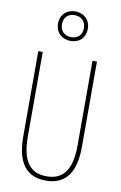

<svg xmlns="http://www.w3.org/2000/svg" viewBox="-105 -1034 696 1102"><g transform="rotate(10 243.0 -483.0)"><path d="M244 -804C294 -804 330 -837 330 -889C330 -942 292 -976 242 -976C194 -976 156 -944 156 -890C156 -835 196 -804 244 -804ZM244 -826C201 -826 179 -855 179 -890C179 -927 201 -954 242 -954C282 -954 307 -928 307 -889C307 -851 283 -826 244 -826ZM414 -217V-714H388V-221C388 -63 328 -15 243 -15C152 -15 98 -71 98 -221V-714H72V-217C72 -59 133 10 243 10C338 10 414 -42 414 -217Z"/></g></svg>

Font: Noto Sans Armenian ExtraCondensed Thin
Style: Regular
Weight: 100
Width: 2
Designer: Monotype Design Team
Foundry: Monotype Imaging Inc.
Version: Version 2.008